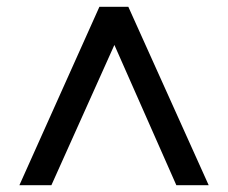

<svg xmlns="http://www.w3.org/2000/svg" viewBox="-20 -713 669 564"><path d="M131 -169H37L272 -693H357L593 -169H498L316 -581Z"/></svg>

Font: A Bank Premium Regular
Style: Regular
Weight: 400
Designer: Ninad Kale (Devanagari), Jonny Pinhorn (Latin), Htun Naung (Myanmar)
Foundry: Indian Type Foundry
Version: 4.004